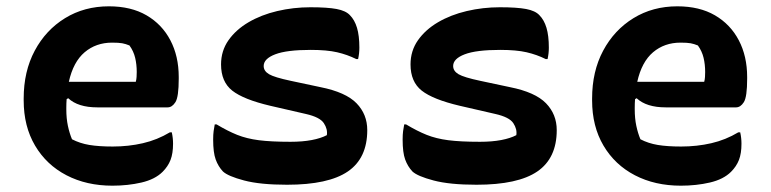

<svg xmlns="http://www.w3.org/2000/svg" viewBox="-20 -573 2440 608"><path d="M325 -553Q395 -553 444 -524.5Q493 -496 519.5 -445.5Q546 -395 546 -329V-324Q546 -266 535.5 -249.5Q525 -233 511 -233H288Q227 -233 196 -262L191 -259Q190 -246 190 -232V-227Q190 -198 195 -174.5Q200 -151 208 -132Q233 -119 263 -114Q293 -109 337 -109Q387 -109 432.5 -119.5Q478 -130 518 -154H524Q526 -145 527 -136Q528 -127 528 -118Q528 -87 520 -66.5Q512 -46 495 -29Q471 -5 428 5Q385 15 336 15Q254 15 190.5 -18Q127 -51 91 -112Q55 -173 55 -255V-261Q55 -347 90 -412.5Q125 -478 186 -515.5Q247 -553 325 -553ZM335 -438Q284 -438 248 -407.5Q212 -377 198 -314H410Q412 -321 412.5 -329.5Q413 -338 413 -345Q413 -369 408 -390Q403 -411 390 -429Q378 -434 367 -436Q356 -438 335 -438Z M900 -124Q938 -124 967 -129.5Q996 -135 1015 -145Q1018 -164 1005.5 -183Q993 -202 949 -212L836 -238Q751 -258 715.5 -286Q680 -314 680 -369Q680 -412 703.5 -445.5Q727 -479 767 -502.5Q807 -526 858 -538Q909 -550 963 -550Q1017 -550 1046 -544.5Q1075 -539 1088 -525Q1103 -510 1110.5 -485Q1118 -460 1118 -422Q1118 -413 1117 -404Q1116 -395 1114 -386H1108Q1080 -400 1047.5 -407.5Q1015 -415 964 -415Q888 -415 851.5 -401Q815 -387 815 -364Q815 -348 832 -338Q849 -328 901 -317L995 -297Q1075 -281 1109 -246Q1143 -211 1143 -161Q1143 -72 1081.5 -30Q1020 12 889 12Q804 12 753 -1.5Q702 -15 686 -30Q671 -46 663 -68Q655 -90 655 -131Q655 -147 656.5 -158Q658 -169 660 -179H666Q701 -158 731 -146Q761 -134 799.5 -129Q838 -124 900 -124Z M1500 -124Q1538 -124 1567 -129.5Q1596 -135 1615 -145Q1618 -164 1605.5 -183Q1593 -202 1549 -212L1436 -238Q1351 -258 1315.5 -286Q1280 -314 1280 -369Q1280 -412 1303.5 -445.5Q1327 -479 1367 -502.5Q1407 -526 1458 -538Q1509 -550 1563 -550Q1617 -550 1646 -544.5Q1675 -539 1688 -525Q1703 -510 1710.5 -485Q1718 -460 1718 -422Q1718 -413 1717 -404Q1716 -395 1714 -386H1708Q1680 -400 1647.5 -407.5Q1615 -415 1564 -415Q1488 -415 1451.5 -401Q1415 -387 1415 -364Q1415 -348 1432 -338Q1449 -328 1501 -317L1595 -297Q1675 -281 1709 -246Q1743 -211 1743 -161Q1743 -72 1681.5 -30Q1620 12 1489 12Q1404 12 1353 -1.5Q1302 -15 1286 -30Q1271 -46 1263 -68Q1255 -90 1255 -131Q1255 -147 1256.5 -158Q1258 -169 1260 -179H1266Q1301 -158 1331 -146Q1361 -134 1399.5 -129Q1438 -124 1500 -124Z M2125 -553Q2195 -553 2244 -524.5Q2293 -496 2319.5 -445.5Q2346 -395 2346 -329V-324Q2346 -266 2335.5 -249.5Q2325 -233 2311 -233H2088Q2027 -233 1996 -262L1991 -259Q1990 -246 1990 -232V-227Q1990 -198 1995 -174.5Q2000 -151 2008 -132Q2033 -119 2063 -114Q2093 -109 2137 -109Q2187 -109 2232.5 -119.5Q2278 -130 2318 -154H2324Q2326 -145 2327 -136Q2328 -127 2328 -118Q2328 -87 2320 -66.5Q2312 -46 2295 -29Q2271 -5 2228 5Q2185 15 2136 15Q2054 15 1990.5 -18Q1927 -51 1891 -112Q1855 -173 1855 -255V-261Q1855 -347 1890 -412.5Q1925 -478 1986 -515.5Q2047 -553 2125 -553ZM2135 -438Q2084 -438 2048 -407.5Q2012 -377 1998 -314H2210Q2212 -321 2212.5 -329.5Q2213 -338 2213 -345Q2213 -369 2208 -390Q2203 -411 2190 -429Q2178 -434 2167 -436Q2156 -438 2135 -438Z"/></svg>

Font: Recursive Mn Csl St
Style: Bold
Weight: 700
Monospace: yes
Version: Version 1.079;hotconv 1.0.112;makeotfexe 2.5.65598; ttfautoh